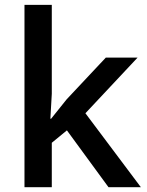

<svg xmlns="http://www.w3.org/2000/svg" viewBox="-20 -780 612 800"><path d="M192.9 -285.2 257.8 -366.2 420.9 -540H553.2L335.9 -308.1L566.9 0H432.1L258.8 -236.8L195.8 -185.1V0H82V-759.8H195.8V-389.2L189.9 -285.2Z"/></svg>

Font: Open Sans Semibold
Style: Regular
Weight: 600
Foundry: Ascender Corporation
Version: Version 1.10; ttfautohint (v1.5.65-e2d9)